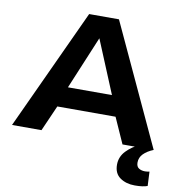

<svg xmlns="http://www.w3.org/2000/svg" viewBox="-97 -794 1037 1104"><g transform="rotate(10 421.5 -242.5)"><path d="M8 0 334 -705H508L835 0H653L586 -150H246L180 0ZM287 -269H544L416 -578ZM763 220Q712 220 677 195.5Q642 171 642 120Q642 73 675.5 38.5Q709 4 751 -13L835 0Q798 15 777 36.5Q756 58 756 87Q756 111 771 120.5Q786 130 807 130Q815 130 821.5 129Q828 128 833 127L837 210Q812 220 763 220Z"/></g></svg>

Font: Georama Extended SemiBold
Style: Regular
Weight: 600
Width: 7
Designer: Jean-Baptiste Levee
Foundry: Production Type
Version: Version 1.000